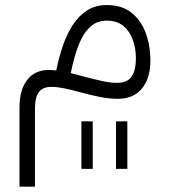

<svg xmlns="http://www.w3.org/2000/svg" viewBox="-20 -378 662 745"><path d="M295.9 92.8H339.8V277.3H295.9ZM430.2 92.8H474.1V277.3H430.2ZM395 -358.4Q452.6 -358.4 489.7 -329.1Q526.9 -299.8 545.2 -250.7Q563.5 -201.7 563.5 -142.6Q563.5 -74.7 531 -34.7Q498.5 5.4 437 5.4Q403.8 5.4 366.2 -2.2Q328.6 -9.8 289.1 -20.5Q255.4 -30.3 227.5 -35.6Q199.7 -41 180.2 -41Q146 -41 130.9 -20.8Q115.7 -0.5 115.7 44.4V346.2H55.7V37.1Q55.7 -35.6 91.6 -75.2Q127.4 -114.7 198.2 -104.5Q207 -148.9 221.7 -193.8Q236.3 -238.8 259 -275.9Q281.7 -313 315.2 -335.7Q348.6 -358.4 395 -358.4ZM394 -297.9Q359.4 -297.9 335.7 -278.6Q312 -259.3 296.6 -228.5Q281.2 -197.8 271.2 -162.4Q261.2 -127 254.4 -94.2Q267.6 -90.8 283.2 -86.9Q298.8 -83 312.5 -79.1Q348.1 -69.8 378.2 -63.2Q408.2 -56.6 434.1 -56.6Q473.6 -56.6 490.5 -80.6Q507.3 -104.5 507.3 -151.9Q507.3 -189.9 495.6 -223.1Q483.9 -256.3 459 -277.1Q434.1 -297.9 394 -297.9Z"/></svg>

Font: Estedad-FD Light
Style: Regular
Weight: 300
Designer: Amin Abedi
Version: Version 7.3